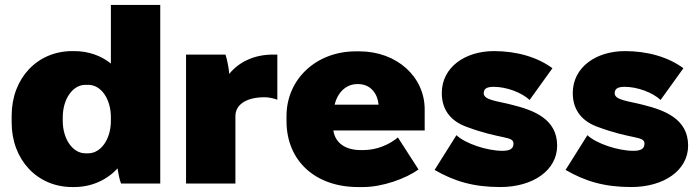

<svg xmlns="http://www.w3.org/2000/svg" viewBox="-20 -740 2814 774"><path d="M271 14H279C349 14 410 -14 454 -61C457 -40 462 -15 468 0H626V-720H427V-484C387 -516 336 -534 279 -534H271C130 -534 27 -424 27 -274V-246C27 -96 130 14 271 14ZM324 -122C274 -122 233 -178 233 -253V-267C233 -342 274 -398 324 -398H336C387 -398 427 -342 427 -267V-253C427 -178 386 -122 336 -122Z M730 0H929V-272C929 -315 968 -348 1047 -348C1064 -348 1085 -343 1098 -338V-520H1081C1005 -520 944 -491 904 -442C903 -462 896 -499 889 -520H730Z M1423 14H1445C1521 14 1617 -20 1667 -57L1584 -186C1551 -158 1500 -135 1445 -135H1434C1373 -135 1332 -163 1324 -213V-214H1692V-299C1692 -431 1579 -533 1429 -533H1414C1256 -533 1135 -422 1135 -272V-252C1135 -90 1253 14 1423 14ZM1329 -318C1342 -371 1378 -401 1420 -401H1424C1472 -401 1502 -365 1506 -318Z M1997 14C2128 14 2226 -53 2226 -153C2226 -262 2129 -296 2046 -317C1985 -333 1930 -336 1930 -364C1930 -380 1939 -390 1970 -390C2022 -390 2083 -367 2115 -337L2207 -465C2146 -510 2063 -534 1971 -534C1855 -534 1761 -469 1761 -365C1761 -290 1805 -249 1860 -229C1999 -177 2050 -193 2050 -161C2050 -140 2035 -132 2005 -132C1944 -132 1856 -161 1820 -195L1732 -55C1813 -8 1891 14 1997 14Z M2525 14C2656 14 2754 -53 2754 -153C2754 -262 2657 -296 2574 -317C2513 -333 2458 -336 2458 -364C2458 -380 2467 -390 2498 -390C2550 -390 2611 -367 2643 -337L2735 -465C2674 -510 2591 -534 2499 -534C2383 -534 2289 -469 2289 -365C2289 -290 2333 -249 2388 -229C2527 -177 2578 -193 2578 -161C2578 -140 2563 -132 2533 -132C2472 -132 2384 -161 2348 -195L2260 -55C2341 -8 2419 14 2525 14Z"/></svg>

Font: Fixel Display Black
Style: Regular
Weight: 900
Designer: AlfaBravo + MacPaw
Foundry: Kyrylo Tkachov, Marchela Mozhyna, Serhii Makarenko, Maria Weinstein, Zakhar Kryvoshyya
Version: Version 1.211